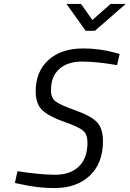

<svg xmlns="http://www.w3.org/2000/svg" viewBox="-20 -949 661 979"><path d="M621 -929 464 -792H417L319 -929H393L451 -847L544 -929ZM577 -617Q471 -635 398 -635Q325 -635 282.5 -597.5Q240 -560 240 -489Q240 -449 264.5 -431Q289 -413 366.5 -385.5Q444 -358 474.5 -326Q505 -294 505 -229Q505 -117 438 -53.5Q371 10 257 10Q172 10 85 -10L56 -16L69 -76Q185 -58 262 -58Q339 -58 382.5 -100.5Q426 -143 426 -222Q426 -263 404 -282.5Q382 -302 307 -328Q232 -354 197 -386Q162 -418 162 -483Q162 -585 227.5 -643.5Q293 -702 404 -702Q486 -702 564 -681L590 -674Z"/></svg>

Font: Titillium Web
Style: Italic
Weight: 400
Italic angle: -13°
Version: Version 1.002;PS 57.000;hotconv 1.0.70;makeotf.lib2.5.55311